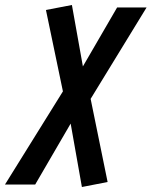

<svg xmlns="http://www.w3.org/2000/svg" viewBox="-120 -549 607 769"><path d="M-100 190 132 -183 64 -509 168 -529 212 -283 349 -519H467L243 -153L311 180L208 200L163 -54L21 190Z"/></svg>

Font: Radio Canada Condensed Medium
Style: Italic
Weight: 500
Width: 3
Italic angle: -12°
Designer: Charles Daoud, Etienne Aubert Bonn, Alexandre Saumier Demers, Jacques Le Bailly
Foundry: Radio-Canada
Version: Version 2.104; ttfautohint (v1.8.4.7-5d5b);gftools[0.9.28.de